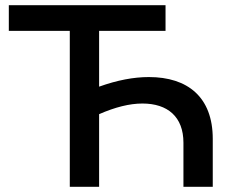

<svg xmlns="http://www.w3.org/2000/svg" viewBox="-20 -720 885 740"><path d="M362 -280C424 -307 479 -321 529 -321C626 -321 687 -270 687 -170V0H800V-185C800 -346 703 -423 554 -423C495 -423 432 -411 362 -386V-601H618V-700H14V-601H249V0H362Z"/></svg>

Font: Montserrat-Alt1 SemBd
Style: Regular
Weight: 600
Designer: Differentunic
Foundry: Differentunic
Version: Version 7.222